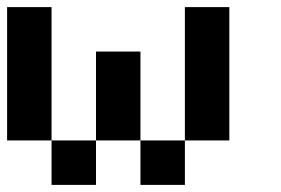

<svg xmlns="http://www.w3.org/2000/svg" viewBox="-20 -520 790 540"><path d="M625 -125H500V-500H625ZM125 -125H0V-500H125ZM375 -125H250V-375H375ZM250 -125V0H125V-125ZM500 -125V0H375V-125Z"/></svg>

Font: Tiny5
Style: Regular
Weight: 400
Designer: Stefan Schmidt
Foundry: Made with Bits'n'Picas by Kreative Software
Version: Version 1.002; ttfautohint (v1.8.4.7-5d5b)